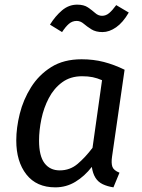

<svg xmlns="http://www.w3.org/2000/svg" viewBox="-20 -794 609 826"><path d="M331 -539Q382 -539 426.5 -527.5Q471 -516 516 -494L462 -120Q458 -92 463.5 -76.5Q469 -61 494 -51L468 12Q442 8 422 -1.5Q402 -11 390.5 -29.5Q379 -48 375 -76Q344 -36 304.5 -12Q265 12 218 12Q137 12 93.5 -43.5Q50 -99 50 -190Q50 -244 65 -304.5Q80 -365 113.5 -418.5Q147 -472 200.5 -505.5Q254 -539 331 -539ZM333 -466Q283 -466 247.5 -440Q212 -414 190 -372Q168 -330 158 -281.5Q148 -233 148 -189Q148 -123 171.5 -92Q195 -61 237 -61Q281 -61 314 -89Q347 -117 378 -158L419 -449Q398 -458 378.5 -462Q359 -466 333 -466ZM421 -656Q392 -656 373 -668Q354 -680 340 -692Q326 -704 310 -704Q291 -704 276.5 -691.5Q262 -679 247 -656L195 -688Q218 -725 247 -749.5Q276 -774 312 -774Q341 -774 358.5 -762Q376 -750 389.5 -738Q403 -726 419 -726Q436 -726 450 -738Q464 -750 480 -772L534 -740Q509 -697 479.5 -676.5Q450 -656 421 -656Z"/></svg>

Font: Fira Sans Variable
Style: Italic
Weight: 397
Italic angle: -8°
Designer: Carrois Corporate & Edenspiekermann AG
Foundry: Carrois Corporate GbR & Edenspiekermann AG
Version: Version 4.202